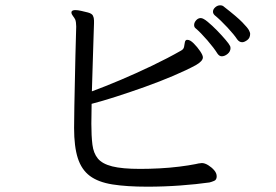

<svg xmlns="http://www.w3.org/2000/svg" viewBox="-20 -711 1040 723"><path d="M892 -552Q881 -552 873 -563Q862 -580 836.5 -607.5Q811 -635 788 -654Q782 -660 782 -667Q782 -676 790.5 -683.5Q799 -691 809 -691Q818 -691 823 -686Q872 -648 892.5 -627Q913 -606 917.5 -597Q922 -588 922 -584Q922 -568 911 -560Q900 -552 892 -552ZM686 -561Q696 -561 709.5 -547.5Q723 -534 733.5 -518.5Q744 -503 744 -495Q744 -481 718 -466Q683 -447 632.5 -425.5Q582 -404 526 -384Q470 -364 417 -347Q364 -330 325 -320Q325 -300 324.5 -281Q324 -262 324 -245Q324 -199 328 -166.5Q332 -134 348.5 -114Q365 -94 402.5 -84.5Q440 -75 508 -75Q542 -75 580.5 -77Q619 -79 655 -83.5Q691 -88 716 -93Q719 -94 727.5 -95.5Q736 -97 740 -97Q751 -97 764 -89Q777 -81 786.5 -70Q796 -59 796 -47Q796 -34 786.5 -30Q777 -26 769 -24Q720 -17 658.5 -12.5Q597 -8 535 -8Q457 -8 403.5 -16.5Q350 -25 318.5 -48.5Q287 -72 273 -115.5Q259 -159 259 -229Q259 -264 260 -311Q261 -358 262 -407.5Q263 -457 264 -501Q265 -545 266 -575Q267 -605 267 -611Q267 -618 266 -626Q265 -634 263 -638Q260 -644 254.5 -651Q249 -658 249 -664Q249 -667 250 -668Q253 -673 264 -673Q273 -673 286 -670Q299 -667 311 -664Q326 -660 330 -652Q334 -644 334 -634V-623Q334 -617 332.5 -578Q331 -539 329.5 -482.5Q328 -426 326 -367Q375 -385 434 -410Q493 -435 552.5 -463.5Q612 -492 661 -520Q671 -525 673 -534Q675 -543 676 -551Q677 -559 683 -561ZM848 -530Q848 -517 837 -508Q826 -499 815 -499Q806 -499 799 -509Q786 -530 761 -559Q736 -588 716 -605Q711 -609 711 -617Q711 -626 718.5 -634.5Q726 -643 736 -643Q745 -643 762 -629Q779 -615 797.5 -596Q816 -577 829.5 -561Q843 -545 845 -540Q848 -536 848 -530Z"/></svg>

Font: QiushuiShotai
Style: Regular
Weight: 600
Designer: Fontworks Inc.
Foundry: Fontworks Inc.
Version: Version 1.250